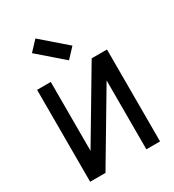

<svg xmlns="http://www.w3.org/2000/svg" viewBox="-208 -1000 1015 1118"><g transform="rotate(-30 300.0 -441.0)"><path d="M65 0V-618H157V0H65L432 -618H535V0H443V-618H535L168 0ZM312 -674 146 -818 206 -882 372 -738Z"/></g></svg>

Font: Victor Mono SemiBold
Style: Regular
Weight: 600
Monospace: yes
Designer: Rune Bjørnerås
Version: Version 1.561;gftools[0.9.30]